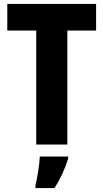

<svg xmlns="http://www.w3.org/2000/svg" viewBox="-20 -734 525 975"><path d="M322 0V-579H468V-714H17V-579H164V0ZM326 72V61H182C181 101 169 171 160 208V221H257C287 174 310 123 326 72Z"/></svg>

Font: Noto Sans Khmer UI Condensed ExtraBold
Style: Regular
Weight: 800
Width: 3
Designer: Danh Hong and the Monotype Design Team
Foundry: Monotype Imaging Inc.
Version: Version 2.002